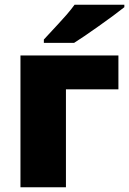

<svg xmlns="http://www.w3.org/2000/svg" viewBox="-20 -786 542 806"><path d="M477.1 -553.2V-411.1H256.8V0H65.9V-553.2ZM164.1 -606V-620.1Q239.3 -700.7 259.5 -724.1Q279.8 -747.6 293 -766.1H502V-755.9Q462.9 -724.6 394.5 -676.3Q326.2 -627.9 291 -606Z"/></svg>

Font: Open Sans ExtBd
Style: Bold
Weight: 800
Foundry: Ascender Corporation
Version: Version 1.10